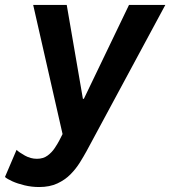

<svg xmlns="http://www.w3.org/2000/svg" viewBox="-65 -543 689 777"><path d="M93.3 213.9Q63 213.9 34.4 207Q5.9 200.2 -15.1 190.7Q-36.1 181.2 -44.9 173.3L2 63.5Q12.7 73.7 35.9 86.7Q59.1 99.6 84.5 99.6Q109.9 99.6 127.4 86.7Q145 73.7 156.7 55.9Q168.5 38.1 175.3 24.9L212.4 -48.3L193.4 22.5L69.3 -522.9H205.1L270.5 -143.1H274.4L457 -522.9H604L285.2 68.8Q273.9 89.4 258.3 114.5Q242.7 139.6 220.7 162.1Q198.7 184.6 167.5 199.2Q136.2 213.9 93.3 213.9Z"/></svg>

Font: Reddit Sans
Style: Bold Italic
Weight: 700
Italic angle: -11.25°
Designer: Stephen Hutchings
Version: Version 1.013